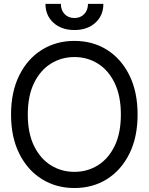

<svg xmlns="http://www.w3.org/2000/svg" viewBox="-20 -945 755 975"><path d="M357.9 9.8Q265.1 9.8 192.4 -35.6Q119.6 -81.1 77.9 -164.8Q36.1 -248.5 36.1 -363.3Q36.1 -478.5 77.9 -562.5Q119.6 -646.5 192.4 -691.9Q265.1 -737.3 357.9 -737.3Q451.2 -737.3 523.4 -691.9Q595.7 -646.5 637.2 -562.5Q678.7 -478.5 678.7 -363.3Q678.7 -248.5 637.2 -164.8Q595.7 -81.1 523.4 -35.6Q451.2 9.8 357.9 9.8ZM357.9 -72.3Q423.8 -72.3 477.3 -105.7Q530.8 -139.2 562.3 -204.1Q593.8 -269 593.8 -363.3Q593.8 -458 562.3 -523.2Q530.8 -588.4 477.3 -621.8Q423.8 -655.3 357.9 -655.3Q292 -655.3 238.3 -621.8Q184.6 -588.4 152.8 -523.2Q121.1 -458 121.1 -363.3Q121.1 -269 152.8 -204.1Q184.6 -139.2 238.3 -105.7Q292 -72.3 357.9 -72.3ZM357.9 -792.5Q292.5 -792.5 251.7 -829.3Q210.9 -866.2 210.9 -925.3H289.1Q289.1 -893.6 308.1 -873.5Q327.1 -853.5 357.9 -853.5Q388.7 -853.5 407.7 -873.5Q426.8 -893.6 426.8 -925.3H504.9Q504.9 -866.2 464.1 -829.3Q423.3 -792.5 357.9 -792.5Z"/></svg>

Font: Inter Tight
Style: Regular
Weight: 400
Designer: Rasmus Andersson
Foundry: rsms
Version: Version 3.002